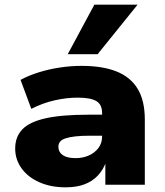

<svg xmlns="http://www.w3.org/2000/svg" viewBox="-20 -791 705 822"><path d="M261 11Q198 11 149 -10.5Q100 -32 72.5 -70Q45 -108 45 -155Q45 -205 75.5 -237Q106 -269 175 -284.5Q244 -300 360 -300H438V-210H364Q328 -210 302 -207Q276 -204 260 -198.5Q244 -193 237 -184Q230 -175 230 -162Q230 -140 248.5 -127Q267 -114 304 -114Q335 -114 360.5 -125.5Q386 -137 401.5 -157.5Q417 -178 417 -206V-308Q417 -344 392 -358.5Q367 -373 313 -373Q265 -373 214 -361.5Q163 -350 114 -325L68 -449Q103 -468 146.5 -481.5Q190 -495 237 -502Q284 -509 329 -509Q419 -509 479 -485Q539 -461 569.5 -410.5Q600 -360 600 -279V0H431V-98H434Q422 -64 399 -39.5Q376 -15 342 -2Q308 11 261 11ZM270 -559 384 -771H569L398 -559Z"/></svg>

Font: Nunito Sans 10pt SemiExpanded Black
Style: Regular
Weight: 900
Width: 6
Designer: Vernon Adams
Foundry: Vernon Adams
Version: Version 3.101;gftools[0.9.27]